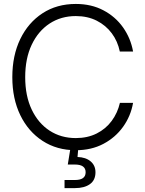

<svg xmlns="http://www.w3.org/2000/svg" viewBox="-20 -758 742 982"><path d="M367.7 10.3Q271 10.3 197.8 -37.4Q124.5 -85 83.7 -169.2Q43 -253.4 43 -363.3Q43 -474.1 83.7 -558.3Q124.5 -642.6 197.5 -690.2Q270.5 -737.8 367.7 -737.8Q447.3 -737.8 508.8 -705.3Q570.3 -672.9 609.4 -617.7Q648.4 -562.5 660.6 -494.6H592.8Q582 -546.9 551.8 -587.6Q521.5 -628.4 474.9 -652.1Q428.2 -675.8 367.7 -675.8Q292 -675.8 233.6 -637.5Q175.3 -599.1 142.1 -529.1Q108.9 -459 108.9 -363.3Q108.9 -267.6 142.1 -197.8Q175.3 -127.9 233.6 -89.8Q292 -51.8 367.7 -51.8Q427.7 -51.8 474.4 -75.2Q521 -98.6 551.3 -139.6Q581.5 -180.7 593.3 -231.9H660.6Q648.9 -164.6 609.6 -109.6Q570.3 -54.7 508.8 -22.2Q447.3 10.3 367.7 10.3ZM310.1 204.1V162.6H363.8Q418 162.6 418 123Q418 83.5 362.8 83.5H326.7L343.3 -18.6H380.4V0L376.5 44.9Q418.9 46.4 443.6 67.4Q468.3 88.4 468.3 123Q468.3 163.6 439.9 183.8Q411.6 204.1 363.8 204.1Z"/></svg>

Font: Inter Display Light
Style: Regular
Weight: 300
Designer: Rasmus Andersson
Foundry: rsms
Version: Version 4.000;git-a52131595